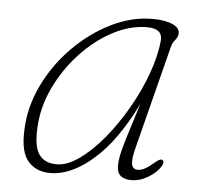

<svg xmlns="http://www.w3.org/2000/svg" viewBox="-41 -499 576 549"><g transform="rotate(5 247.0 -225.0)"><path d="M358.5 -83Q350.5 -51 353.5 -37.2Q356.5 -23.5 371.5 -23.5Q389.5 -23.5 417 -48Q432 -61 438 -58Q446 -53.5 438.5 -40Q427 -21 403.2 -6.8Q379.5 7.5 354.5 7.5Q335.5 7.5 324.5 -1.2Q313.5 -10 313.5 -31Q313.5 -44 317 -61.2Q320.5 -78.5 331 -113.2Q341.5 -148 362 -212Q309 -103.5 245.5 -48Q182 7.5 122 7.5Q82 7.5 58.8 -18.8Q35.5 -45 38 -107Q40 -174.5 70.2 -237.2Q100.5 -300 149.5 -349.5Q198.5 -399 257.2 -428Q316 -457 375.5 -457Q411.5 -457 432.5 -447.8Q453.5 -438.5 453.5 -423Q453.5 -412 445.5 -403Q437.5 -394 435 -383.5ZM74.5 -117Q72 -62 88.5 -40.5Q105 -19 137.5 -19Q167.5 -18.5 202.5 -43.2Q237.5 -68 271.5 -109Q305.5 -150 334.2 -200Q363 -250 381.8 -301.8Q400.5 -353.5 404.5 -398.5Q406.5 -432 362.5 -432Q313 -432 263.2 -405.5Q213.5 -379 171.8 -334Q130 -289 103.5 -232.8Q77 -176.5 74.5 -117Z"/></g></svg>

Font: Fraunces 9pt S050 Thin
Style: Italic
Weight: 100
Italic angle: -16°
Version: Version 1.000; ttfautohint (v1.8.3)